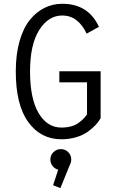

<svg xmlns="http://www.w3.org/2000/svg" viewBox="-20 -726 610 1016"><path d="M512.5 -349V-100.5Q502 -82 486 -64.8Q470 -47.5 445 -29.2Q420 -11 383.5 0Q347 11 304.5 11Q196 11 129.8 -79.8Q63.5 -170.5 63.5 -348Q63.5 -437.5 83.2 -507.2Q103 -577 137.2 -619.8Q171.5 -662.5 215.2 -684.2Q259 -706 309.5 -706Q447.5 -706 503.5 -584L438.5 -548Q393 -644 309.5 -644Q236 -644 187.5 -567.2Q139 -490.5 139 -348Q139 -203.5 184.5 -127.2Q230 -51 304.5 -51Q333 -51 356 -57.2Q379 -63.5 395.2 -75.5Q411.5 -87.5 421 -97.2Q430.5 -107 440.5 -120.5V-290.5H294V-349ZM357 117.5Q357 131.5 350.5 144.5L299.5 269.5L261 254L288 172Q269.5 167 258 152Q246.5 137 246.5 117.5Q246.5 95.5 262.8 79.2Q279 63 302 63Q325 63 341 79Q357 95 357 117.5Z"/></svg>

Font: League Mono Narrow Light
Style: Regular
Weight: 300
Width: 3
Designer: Tyler Finck
Foundry: The League of Moveable Type / Tyler Finck
Version: Version 2.210